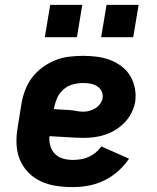

<svg xmlns="http://www.w3.org/2000/svg" viewBox="-20 -756 640 784"><path d="M277 8Q243 8 209.5 3Q176 -2 147 -15.5Q118 -29 95.5 -52Q73 -75 61 -104.5Q49 -134 47.5 -167.5Q46 -201 52 -235L68 -335Q73 -363 83.5 -390Q94 -417 112 -440.5Q130 -464 155 -482Q180 -500 207 -510.5Q234 -521 262.5 -524.5Q291 -528 318 -528Q347 -528 375 -524.5Q403 -521 428.5 -511.5Q454 -502 476 -485.5Q498 -469 511.5 -446.5Q525 -424 530.5 -396.5Q536 -369 532 -340Q528 -318 517.5 -296.5Q507 -275 490.5 -257.5Q474 -240 453.5 -227Q433 -214 411 -206.5Q389 -199 366.5 -196Q344 -193 321 -193Q304 -193 286.5 -194Q269 -195 251.5 -196Q234 -197 217 -198Q200 -199 182 -200Q180 -180 185.5 -160.5Q191 -141 204.5 -127.5Q218 -114 237 -108.5Q256 -103 277 -103Q293 -103 309.5 -105.5Q326 -108 341.5 -115Q357 -122 370.5 -133Q384 -144 394 -158L507 -108Q488 -80 461.5 -56.5Q435 -33 404.5 -18.5Q374 -4 341.5 2Q309 8 277 8ZM321 -300Q333 -300 345.5 -303.5Q358 -307 369.5 -314Q381 -321 389 -332.5Q397 -344 399 -356Q401 -371 394.5 -384Q388 -397 375.5 -404.5Q363 -412 348.5 -414.5Q334 -417 319 -417Q299 -417 278 -411.5Q257 -406 240 -391.5Q223 -377 214 -357Q205 -337 201 -317L200 -311Q215 -309 230.5 -308.5Q246 -308 261 -307Q276 -306 290.5 -303Q305 -300 321 -300ZM393 -604 415 -736H546L524 -604ZM163 -604 185 -736H316L294 -604Z"/></svg>

Font: Iosevka SS04 Heavy Extended
Style: Italic
Weight: 900
Width: 7
Italic angle: -9°
Monospace: yes
Designer: Belleve Invis
Foundry: Belleve Invis
Version: Version 19.0.0; ttfautohint (v1.8.4)